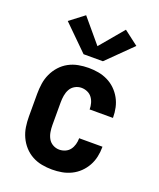

<svg xmlns="http://www.w3.org/2000/svg" viewBox="-143 -857 787 952"><g transform="rotate(20 250.0 -380.5)"><path d="M247 8Q220 8 193 3Q166 -2 142 -15Q118 -28 99.5 -48.5Q81 -69 69.5 -94Q58 -119 54 -146Q50 -173 50 -200V-320Q50 -347 54 -374Q58 -401 69.5 -426Q81 -451 99.5 -471.5Q118 -492 142 -505Q166 -518 193 -523Q220 -528 247 -528Q273 -528 298.5 -523.5Q324 -519 347.5 -507.5Q371 -496 389.5 -478Q408 -460 420.5 -437.5Q433 -415 438.5 -389.5Q444 -364 444 -338Q444 -338 444 -337.5Q444 -337 444 -336H320Q320 -337 320.5 -337Q321 -337 321 -337Q321 -353 316.5 -369Q312 -385 302.5 -397.5Q293 -410 278 -416.5Q263 -423 247 -423Q229 -423 213 -414Q197 -405 188.5 -389.5Q180 -374 177 -356Q174 -338 174 -320V-200Q174 -182 177 -164Q180 -146 188.5 -130.5Q197 -115 213 -106Q229 -97 247 -97Q263 -97 278 -103.5Q293 -110 302.5 -122.5Q312 -135 316.5 -151Q321 -167 321 -183Q321 -183 320.5 -183Q320 -183 320 -184H444Q444 -183 444 -182.5Q444 -182 444 -182Q444 -156 438.5 -130.5Q433 -105 420.5 -82.5Q408 -60 389.5 -42Q371 -24 347.5 -12.5Q324 -1 298.5 3.5Q273 8 247 8ZM199 -583 69 -711 145 -769 250 -644 355 -769 431 -711 301 -583Z"/></g></svg>

Font: Iosevka SS04 Extrabold
Style: Regular
Weight: 800
Monospace: yes
Designer: Belleve Invis
Foundry: Belleve Invis
Version: Version 19.0.0; ttfautohint (v1.8.4)